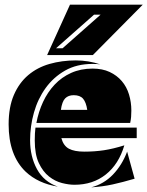

<svg xmlns="http://www.w3.org/2000/svg" viewBox="-20 -795 632 823"><path d="M136 -268Q145 -316 164.5 -358Q184 -400 214 -432Q244 -464 285 -482.5Q326 -501 377 -501Q419 -501 450 -486.5Q481 -472 502 -447.5Q523 -423 533 -390Q543 -357 543 -321Q543 -306 542 -294Q541 -282 538 -268ZM566 -248V-203H243Q252 -170 275.5 -157.5Q299 -145 341 -145Q386 -145 425.5 -151Q465 -157 513 -172Q489 -91 433.5 -47Q378 -3 299 -3Q275 -3 245.5 -10.5Q216 -18 190 -38.5Q164 -59 146.5 -96Q129 -133 129 -193Q129 -225 132 -248ZM90 -59Q17 -129 17 -262Q17 -336 39.5 -388Q62 -440 101 -473Q140 -506 192.5 -521Q245 -536 305 -536Q359 -536 410 -519Q405 -520 396 -520.5Q387 -521 377 -521Q309 -521 259 -492.5Q209 -464 175.5 -417.5Q142 -371 125.5 -312.5Q109 -254 109 -194Q109 -124 138.5 -70Q168 -16 228 5Q143 -9 90 -59ZM557 -29Q506 -14 463 -4.5Q420 5 371 8Q425 -6 464 -46.5Q503 -87 525 -145ZM354 -324Q349 -357 336 -372Q323 -387 296 -387Q273 -387 259.5 -373.5Q246 -360 241 -324ZM378 -559H182L280 -775H592ZM411 -732H383L220 -588H248Z"/></svg>

Font: J.M. Nexus Grotesque
Style: Regular
Weight: 900
Designer: deFharo
Foundry: deFharo
Version: Version 3.003